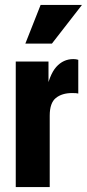

<svg xmlns="http://www.w3.org/2000/svg" viewBox="-20 -760 353 780"><path d="M44 0V-510H177V-384H182V0ZM182 -290 166 -381Q180 -456 208.5 -488Q237 -520 278 -520Q289 -520 298 -517V-380Q295 -381 289 -381.5Q283 -382 273 -382Q232 -382 207 -362Q182 -342 182 -290ZM191 -583H83L145 -740H313Z"/></svg>

Font: Instrument Sans Condensed
Style: Bold
Weight: 700
Width: 3
Designer: Rodrigo Fuenzalida
Foundry: fragTYPE
Version: Version 1.000;gftools[0.9.28]